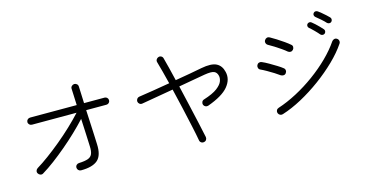

<svg xmlns="http://www.w3.org/2000/svg" viewBox="-80 -1196 3160 1619"><g transform="rotate(-15 1500.0 -386.0)"><path d="M472 -13Q459 -13 449.5 -22.5Q440 -32 440 -45Q440 -59 449.5 -68Q459 -77 472 -77Q523 -79 550.5 -89Q578 -99 588 -123Q598 -147 596 -189Q595 -231 591.5 -296.5Q588 -362 585 -432Q540 -383 486.5 -332Q433 -281 375.5 -232.5Q318 -184 262 -142Q206 -100 156 -70Q145 -63 132 -67Q119 -71 112 -83Q105 -94 109 -107Q113 -120 125 -127Q170 -154 226.5 -195.5Q283 -237 343.5 -287Q404 -337 460 -390Q516 -443 561 -492H172Q159 -492 149.5 -501Q140 -510 140 -523Q140 -536 149.5 -545Q159 -554 172 -554H579Q577 -602 575.5 -640Q574 -678 573 -698Q572 -711 581.5 -720.5Q591 -730 604 -731Q618 -731 627.5 -722Q637 -713 637 -699Q638 -677 639.5 -639Q641 -601 643 -554H822Q835 -554 844 -545Q853 -536 853 -523Q853 -510 844 -501Q835 -492 822 -492H645Q648 -438 650.5 -382Q653 -326 655.5 -277Q658 -228 659 -193Q664 -93 618.5 -53Q573 -13 472 -13Z M1535 25Q1522 28 1511 20.5Q1500 13 1498 0Q1489 -52 1472 -129.5Q1455 -207 1435 -296Q1415 -385 1394 -471Q1317 -458 1243.5 -445Q1170 -432 1116 -423Q1103 -421 1092.5 -429Q1082 -437 1080 -450Q1079 -463 1086.5 -473.5Q1094 -484 1107 -486Q1162 -494 1233.5 -505.5Q1305 -517 1380 -530Q1365 -589 1352 -639.5Q1339 -690 1328 -727Q1324 -740 1330.5 -751.5Q1337 -763 1350 -767Q1363 -771 1374.5 -764.5Q1386 -758 1389 -745Q1411 -665 1440 -541Q1507 -552 1568 -563Q1629 -574 1675 -583Q1764 -600 1808 -578Q1852 -556 1865 -498Q1881 -431 1830.5 -370Q1780 -309 1649 -262Q1636 -258 1624.5 -263.5Q1613 -269 1608 -281Q1604 -294 1609.5 -306Q1615 -318 1628 -322Q1710 -348 1748.5 -377.5Q1787 -407 1797 -435Q1807 -463 1801 -484Q1794 -513 1771 -523Q1748 -533 1687 -523Q1646 -516 1584.5 -505Q1523 -494 1455 -482Q1475 -397 1495 -309Q1515 -221 1532.5 -143.5Q1550 -66 1561 -12Q1563 1 1556 12Q1549 23 1535 25Z M2238 -30Q2225 -26 2213.5 -32Q2202 -38 2197 -51Q2193 -64 2199 -75.5Q2205 -87 2218 -91Q2298 -117 2382 -161.5Q2466 -206 2545 -263.5Q2624 -321 2690 -386Q2756 -451 2800 -516Q2808 -527 2821 -530Q2834 -533 2845 -525Q2856 -518 2858.5 -504.5Q2861 -491 2853 -480Q2808 -413 2737.5 -344.5Q2667 -276 2582.5 -214Q2498 -152 2409.5 -104Q2321 -56 2238 -30ZM2305 -352Q2288 -365 2260 -382.5Q2232 -400 2203 -416.5Q2174 -433 2152 -443Q2140 -448 2136 -461Q2132 -474 2138 -486Q2144 -498 2156.5 -502Q2169 -506 2181 -500Q2205 -490 2237 -471.5Q2269 -453 2299 -434.5Q2329 -416 2346 -402Q2357 -394 2358 -380.5Q2359 -367 2350 -356Q2342 -346 2329 -345.5Q2316 -345 2305 -352ZM2414 -530Q2398 -544 2371.5 -562.5Q2345 -581 2317 -598.5Q2289 -616 2267 -628Q2255 -635 2251.5 -648Q2248 -661 2255 -672Q2262 -684 2274.5 -687.5Q2287 -691 2299 -684Q2321 -672 2352 -652.5Q2383 -633 2412 -612.5Q2441 -592 2458 -577Q2469 -569 2469 -555.5Q2469 -542 2460 -532Q2451 -522 2438 -521.5Q2425 -521 2414 -530ZM2834 -676Q2827 -669 2815.5 -669.5Q2804 -670 2796 -678Q2782 -694 2757 -716Q2732 -738 2715 -751Q2707 -758 2705 -768Q2703 -778 2710 -787Q2717 -796 2727.5 -796.5Q2738 -797 2747 -791Q2759 -783 2775.5 -769Q2792 -755 2808.5 -740.5Q2825 -726 2835 -715Q2843 -707 2842.5 -695.5Q2842 -684 2834 -676ZM2755 -595Q2746 -588 2735 -589Q2724 -590 2717 -598Q2703 -615 2679.5 -638.5Q2656 -662 2639 -676Q2631 -683 2630 -693.5Q2629 -704 2636 -712Q2644 -720 2654.5 -720.5Q2665 -721 2673 -714Q2684 -706 2700 -691Q2716 -676 2732 -660Q2748 -644 2757 -633Q2765 -625 2764 -614Q2763 -603 2755 -595Z"/></g></svg>

Font: Zen Maru Gothic
Style: Regular
Weight: 400
Designer: Yoshimichi Ohira
Foundry: Positype
Version: Version 1.002